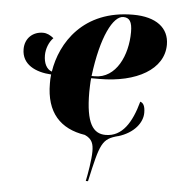

<svg xmlns="http://www.w3.org/2000/svg" viewBox="-53 -595 776 855"><g transform="rotate(5 334.5 -168.0)"><path d="M362 210H372C410 37 417 17 489 -2L487 -1C560 -23 595 -72 595 -115C595 -147 586 -159 573 -163C547 -68 506 -2 432 -2C376 -2 343 -46 343 -186C343 -195 344 -236 346 -248H383C549 -248 669 -316 669 -426C669 -501 611 -546 508 -546C285 -546 189 -392 169 -262C145 -270 132 -297 132 -332C132 -361 144 -392 163 -411C148 -423 133 -431 115 -431C70 -431 35 -400 35 -351C35 -282 97 -253 167 -249C165 -235 165 -222 165 -209C165 -78 230 -11 340 6C374 21 380 44 380 77C380 113 369 177 362 210ZM361 -258H347C369 -436 420 -532 465 -532C493 -532 505 -514 505 -468C505 -365 457 -258 361 -258Z"/></g></svg>

Font: Noto Serif Display SemiCondensed Black
Style: Italic
Weight: 900
Width: 4
Italic angle: -12°
Designer: Monotype Design Team
Foundry: Monotype Imaging Inc.
Version: Version 2.009